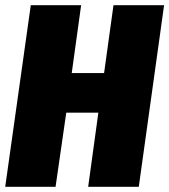

<svg xmlns="http://www.w3.org/2000/svg" viewBox="-21 -716 649 736"><path d="M192 0H-1L97 -696H290L254 -436H378L414 -696H608L511 0H317L356 -284H233Z"/></svg>

Font: Fira Sans Condensed Black
Style: Italic
Weight: 900
Width: 3
Italic angle: -8°
Designer: Carrois Corporate & Edenspiekermann AG
Foundry: Carrois Corporate GbR & Edenspiekermann AG
Version: Version 4.203